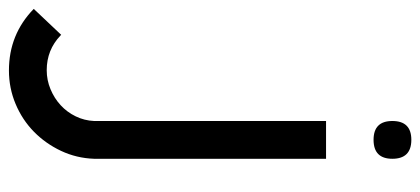

<svg xmlns="http://www.w3.org/2000/svg" viewBox="-468 -477 950 434"><g transform="rotate(90 7.0 -260.0)"><path d="M-131.3 76.7 -129.9 78.1Q-97.2 109.4 -51.3 109.4Q-28.8 109.4 -8.3 100.8Q12.2 92.3 27.8 77.9Q43.5 63.5 53 43.9Q62.5 24.4 63.5 2.4V-522H148.9V2.4Q147.5 42 131.1 76.9Q114.7 111.8 87.9 138.2Q61 164.6 25.1 179.7Q-10.7 194.8 -50.8 194.8Q-132.3 194.8 -189.9 138.7ZM106 -714.8Q148.9 -714.8 148.9 -671.9Q148.9 -629.4 106 -629.4Q63.5 -629.4 63.5 -671.9Q63.5 -714.8 106 -714.8Z"/></g></svg>

Font: Proletarsk
Style: Regular
Weight: 400
Designer: Peter Wiegel, original typeface by Carl Albert Fahrenwaldt 1901
Foundry: Peter Wiegel
Version: Version 1.000 2010 initial release